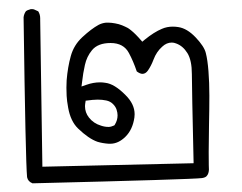

<svg xmlns="http://www.w3.org/2000/svg" viewBox="-20 -247 540 429"><path d="M431.2 150.9Q438 149.9 441.2 147Q444.3 144 445.6 139.6Q446.8 135.3 446.8 131.8Q446.8 128.4 446.5 122.1Q446.3 115.7 446.3 92.3Q446.3 68.8 447 32.2Q447.8 -4.4 447.8 -33.4Q447.8 -62.5 445.8 -87.9Q443.8 -113.3 439.9 -128.4Q436.5 -143.1 417 -163.6Q397.9 -183.6 378.4 -186.5Q372.1 -187.5 366.2 -187.5Q353 -187.5 341.8 -182.6Q324.2 -175.3 303.2 -158.2L297.9 -153.8Q289.1 -164.1 283.4 -169.7Q277.8 -175.3 272.9 -179.2Q268.1 -183.1 265.4 -184.6Q262.7 -186 259.5 -187.5Q256.3 -189 252.9 -190.4Q245.6 -193.4 237.1 -194.8Q228.5 -196.3 223.9 -196.3Q219.2 -196.3 216.3 -196.3Q207.5 -195.3 200.2 -191.4Q184.1 -182.6 164.1 -164.1Q145 -146.5 138.2 -121.8Q131.3 -97.2 128.9 -67.4Q128.4 -58.6 128.4 -51Q128.4 -43.5 128.9 -32.7Q129.4 -22 132.3 -6.3Q137.7 23.9 154.3 40Q178.2 63 197.8 69.8Q209 73.2 223.1 74.2Q224.6 74.2 226.1 74.2Q244.6 74.2 260.5 58.3Q276.4 42.5 280.3 15.6Q280.8 11.7 280.8 8.3Q280.8 -14.6 260.3 -34.7Q235.8 -59.6 215.3 -62Q209.5 -63 203.6 -63Q188.5 -63 173.3 -57.6L162.1 -53.7L163.6 -65.4Q165.5 -83 169.7 -101.8Q173.8 -120.6 185.5 -134.8Q198.7 -150.9 227.1 -150.9Q256.3 -150.9 268.1 -128.4Q277.8 -110.4 285.6 -87.4Q293 -82 298.3 -82Q305.2 -82 310.5 -89.4Q317.9 -100.1 323.2 -114.3Q329.6 -131.3 342.3 -142.6Q352.1 -151.9 363.8 -151.9Q368.7 -151.9 373.5 -149.9Q388.7 -144.5 398.7 -128.4Q408.7 -112.3 408.7 -81.1Q408.7 -51.8 412.6 117.7L74.7 125.5L69.8 -203.1V-206.1Q69.8 -214.8 65.4 -221.7L55.7 -226.1Q53.7 -226.6 52.5 -226.6Q51.3 -226.6 49.6 -226.6Q47.9 -226.6 45.9 -225.6Q41.5 -224.6 38.1 -222.2Q33.7 -216.3 32.7 -208.5Q37.1 112.8 40.5 148.9Q42.5 158.7 52.7 162.6Q408.7 153.8 431.2 150.9ZM235.4 33.2Q228 36.6 222.7 36.6Q213.9 36.6 205.6 33.7Q189 28.8 178.7 15.6Q169.9 4.4 169.9 -9.8Q169.9 -13.2 171.4 -22Q188.5 -24.4 198.5 -24.4Q208.5 -24.4 217.5 -22.5Q226.6 -20.5 232.4 -14.6Q238.3 -8.8 240.5 -2Q242.7 4.9 242.7 10.7Q242.7 21.5 236.8 31.2Z"/></svg>

Font: Bakudai
Style: ExtraLight
Weight: 200
Version: Version 1.48